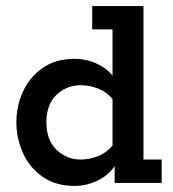

<svg xmlns="http://www.w3.org/2000/svg" viewBox="-20 -603 570 633"><path d="M226 10Q163 10 120 -20.5Q77 -51 55.5 -99Q34 -147 34 -200Q34 -253 55.5 -300.5Q77 -348 120 -378.5Q163 -409 226 -409Q268 -409 306.5 -389.5Q345 -370 365 -332H351V-506H284V-583H453V-77H513V0H358V-73L365 -67Q345 -30 306.5 -10Q268 10 226 10ZM246 -77Q276 -77 305 -89Q334 -101 356 -129L351 -87V-308L356 -270Q334 -299 305 -310.5Q276 -322 246 -322Q200 -322 166.5 -290.5Q133 -259 133 -200Q133 -141 166.5 -109Q200 -77 246 -77Z"/></svg>

Font: Rokkitt SemiBold SemiBold
Style: Regular
Weight: 600
Version: Version 3.103